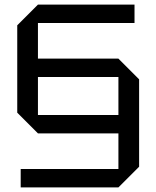

<svg xmlns="http://www.w3.org/2000/svg" viewBox="-20 -720 680 835"><path d="M70 95V15H495V-140H145L55 -230V-610L145 -700H565V-620H145V-465H495L585 -375V5L495 95ZM145 -220H495V-385H145Z"/></svg>

Font: Tektur
Style: Regular
Weight: 400
Designer: Adam Jagosz
Foundry: Adam Jagosz
Version: Version 1.005;gftools[0.9.30]